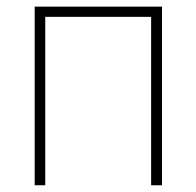

<svg xmlns="http://www.w3.org/2000/svg" viewBox="-20 -550 583 570"><path d="M83 -530.3H460.9V0H428.7V-500H114.3V0H83Z"/></svg>

Font: Pretendard Std Thin
Style: Regular
Weight: 100
Designer: Base glyphs from Inter by Rasmus Andersson; Hangeul glyphs from Noto Sans CJK(Source Han Sans) by Jang Soo-young and Kan
Foundry: Kil Hyung-jin
Version: Version 1.309